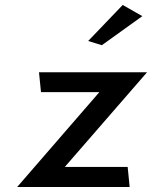

<svg xmlns="http://www.w3.org/2000/svg" viewBox="-20 -763 612 773"><path d="M335 -598 390 -581 553 -698 474 -743ZM502 -10 494 -91H241L572 -472H137L145 -392H380L49 -10Z"/></svg>

Font: Bluebird
Style: LiObl
Weight: 300
Designer: Jasper
Foundry: Cannot Into Space Fonts
Version: Version 0.98